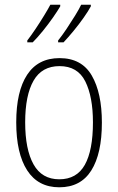

<svg xmlns="http://www.w3.org/2000/svg" viewBox="-20 -786 502 816"><path d="M413 -265Q413 -133 368 -61.5Q323 10 232 10Q142 10 95.5 -62Q49 -134 49 -266Q49 -398 95.5 -468.5Q142 -539 233 -539Q327 -539 370 -465Q413 -391 413 -265ZM87 -266Q87 -151 122.5 -87.5Q158 -24 232 -24Q306 -24 340.5 -85.5Q375 -147 375 -266Q375 -375 342.5 -440Q310 -505 233 -505Q158 -505 122.5 -443Q87 -381 87 -266ZM366 -759Q356 -740 336 -711.5Q316 -683 292.5 -654.5Q269 -626 250 -606H227V-614Q244 -635 263 -663.5Q282 -692 299 -719.5Q316 -747 325 -766H366ZM236 -759Q225 -740 205.5 -712Q186 -684 162.5 -655Q139 -626 119 -606H96V-614Q113 -636 132 -664.5Q151 -693 167.5 -720Q184 -747 194 -766H236Z"/></svg>

Font: Noto Sans Khmer UI Condensed ExtraLight
Style: Regular
Weight: 200
Width: 3
Designer: Danh Hong and the Monotype Design Team
Foundry: Monotype Imaging Inc.
Version: Version 2.002; ttfautohint (v1.8.4.7-5d5b)